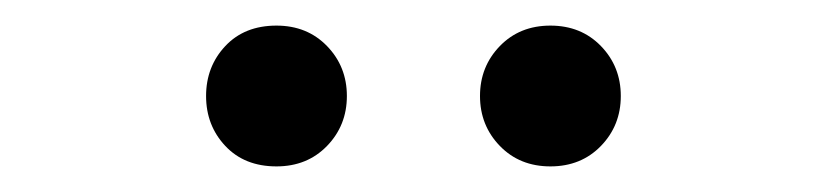

<svg xmlns="http://www.w3.org/2000/svg" viewBox="-20 -787 646 150"><path d="M196 -657Q171 -657 156 -673Q141 -689 141 -712Q141 -735 156 -751Q171 -767 196 -767Q220 -767 235.5 -751Q251 -735 251 -712Q251 -689 235.5 -673Q220 -657 196 -657ZM410 -657Q386 -657 370.5 -673Q355 -689 355 -712Q355 -735 370.5 -751Q386 -767 410 -767Q434 -767 449.5 -751Q465 -735 465 -712Q465 -689 449.5 -673Q434 -657 410 -657Z"/></svg>

Font: Noto Sans HK
Style: Regular
Weight: 400
Designer: Ryoko NISHIZUKA 西塚涼子 (kana, bopomofo & ideographs); Paul D. Hunt (Latin, Greek & Cyrillic); Sandoll Communications 산돌커뮤니
Foundry: Adobe
Version: Version 2.004-H2;hotconv 1.0.118;makeotfexe 2.5.65603